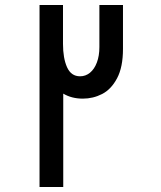

<svg xmlns="http://www.w3.org/2000/svg" viewBox="-20 -745 640 765"><path d="M137.5 -725H231V-570.5Q231 -513 247.2 -477Q263.5 -441 299 -441Q321 -441 338.5 -455.2Q356 -469.5 366 -496Q376 -522.5 376 -557.5V-725H470V-550.5Q470 -477.5 446.5 -433.2Q423 -389 387 -370.5Q351 -352 310 -352Q265.5 -352 232 -372V0H137.5Z"/></svg>

Font: JuliaMono BoldItalic
Style: Regular
Weight: 700
Italic angle: -9°
Monospace: yes
Designer: cormullion
Foundry: corm
Version: Version 0.049; ttfautohint (v1.8.4)